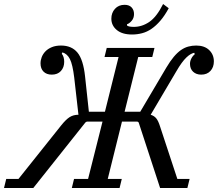

<svg xmlns="http://www.w3.org/2000/svg" viewBox="-70 -937 1086 957"><path d="M-39 -45H22L235 -312Q259 -342 277.5 -353.5Q296 -365 321 -365L300 -550Q292 -616 278.5 -642.5Q265 -669 241 -676L238 -669Q250 -654 250 -629Q250 -601 233.5 -583Q217 -565 188 -565Q162 -565 147 -580Q132 -595 132 -621Q132 -637 138 -652.5Q144 -668 156.5 -681Q169 -694 188.5 -702Q208 -710 234 -710Q287 -710 316 -675Q345 -640 354 -556L373 -380H453L521 -653H451L462 -698H700L689 -653H619L551 -380H629L759 -600Q778 -632 796 -653.5Q814 -675 832 -687.5Q850 -700 869 -705Q888 -710 908 -710Q949 -710 972.5 -687.5Q996 -665 996 -631Q996 -602 979 -583.5Q962 -565 933 -565Q908 -565 892.5 -579.5Q877 -594 877 -619Q877 -632 883.5 -645Q890 -658 901 -667L898 -674Q889 -672 879.5 -666.5Q870 -661 859 -650.5Q848 -640 835.5 -623Q823 -606 808 -580L681 -365Q698 -360 708.5 -347.5Q719 -335 728 -306L814 -45H875L864 0H728L621 -327L615 -331H538L467 -45H537L526 0H288L299 -45H369L441 -331H363L356 -327L96 0H-50ZM588 -765Q539 -765 512 -787.5Q485 -810 485 -844Q485 -873 503 -893Q521 -913 551 -913Q574 -913 586 -900Q598 -887 598 -867Q598 -847 586.5 -833.5Q575 -820 563 -816V-810Q568 -806 577 -804.5Q586 -803 597 -803Q638 -803 674.5 -828Q711 -853 743 -917L771 -896Q751 -859 729.5 -834Q708 -809 685.5 -793.5Q663 -778 638.5 -771.5Q614 -765 588 -765Z"/></svg>

Font: IBM Plex Serif Text
Style: Italic
Weight: 450
Italic angle: -14°
Designer: Mike Abbink, Paul van der Laan, Pieter van Rosmalen
Foundry: Bold Monday
Version: Version 3.001